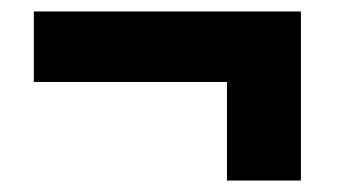

<svg xmlns="http://www.w3.org/2000/svg" viewBox="-20 -388 590 335"><path d="M39 -245V-368H505V-245ZM505 -73H376V-353H505Z"/></svg>

Font: Ysabeau Infant Black
Style: Regular
Weight: 900
Designer: Christian Thalmann (Catharsis Fonts)
Version: Version 2.001;gftools[0.9.30]; featfreeze: ss01,ss02,lnum